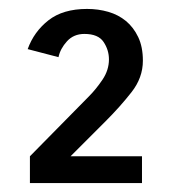

<svg xmlns="http://www.w3.org/2000/svg" viewBox="-20 -830 380 430"><path d="M169 -754Q145 -754 130 -737.5Q115 -721 111 -702L42 -720Q56 -759 88.5 -784.5Q121 -810 175 -810Q200 -810 222.5 -803.5Q245 -797 262 -783Q279 -769 289.5 -747Q300 -725 300 -694Q300 -656 274.5 -623.5Q249 -591 217 -559L138 -480H298V-420H47V-480L179 -614Q195 -630 209.5 -651.5Q224 -673 224 -697Q224 -718 212 -736Q200 -754 169 -754Z"/></svg>

Font: Carrois Gothic
Style: Regular
Weight: 400
Designer: Ralph du Carrois
Foundry: Ralph du Carrois
Version: Version 1.002